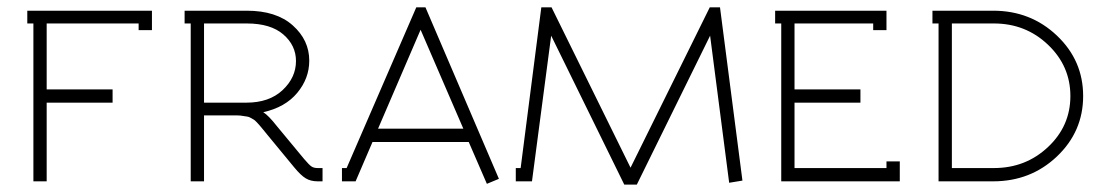

<svg xmlns="http://www.w3.org/2000/svg" viewBox="-20 -493 3001 522"><path d="M70.8 -429.2H54.2V-463.9H393.1V-411.1H356.9V-429.2H106.9V-250H286.1V-213.9H106.9V0H70.8Z M649.9 -213.9Q711.9 -213.9 748.3 -248Q784.7 -282.2 784.7 -327.1Q784.7 -369.6 750.2 -399.4Q715.8 -429.2 650.9 -429.2H534.7V-213.9ZM843.8 0Q824.7 0 811.3 -8.1Q797.9 -16.1 779.8 -38.1L706.5 -127Q703.6 -130.9 695.6 -140.4Q687.5 -149.9 686 -151.9Q684.6 -153.8 678.5 -160.2Q672.4 -166.5 670.4 -167.5Q668.5 -168.5 662.4 -172.1Q656.2 -175.8 652.3 -176Q648.4 -176.3 640.9 -177.7Q633.3 -179.2 625.5 -179.2Q617.7 -179.2 606.9 -179.2H534.7V0H498.5V-429.2H481.9V-463.9H650.9Q731.4 -463.9 776.1 -423.8Q820.8 -383.8 820.8 -328.1Q820.8 -279.8 788.1 -240.5Q755.4 -201.2 695.8 -188Q710.4 -178.7 732.9 -149.9L806.6 -61Q820.3 -44.9 826.7 -40.5Q833 -36.1 843.8 -36.1H856.9V0Z M1239.7 -143.1 1123.5 -412.1 1007.8 -143.1ZM909.7 0V-36.1H922.4L1111.8 -473.1H1136.7L1336.4 -6.8L1303.7 6.8L1254.4 -106.9H992.7L946.8 0Z M1382.3 0V-36.1H1395.5L1451.7 -473.1H1479.5L1694.3 -37.1L1909.7 -473.1H1937.5L1998.5 -2L1962.4 3.9L1910.6 -396L1711.4 8.8H1677.2L1478.5 -396L1426.3 0Z M2140.1 -429.2V-250H2319.3V-213.9H2140.1V-36.1H2390.1V-54.2H2426.3V0H2104V-429.2H2087.4V-463.9H2390.1V-411.1H2354V-429.2Z M2567.9 -36.1H2682.1Q2768.6 -36.1 2829.3 -93.3Q2890.1 -150.4 2890.1 -231.9Q2890.1 -313.5 2829.3 -371.3Q2768.6 -429.2 2682.1 -429.2H2567.9ZM2531.7 -429.2H2515.1V-463.9H2680.2Q2782.2 -463.9 2853.5 -396.2Q2924.8 -328.6 2924.8 -231.9Q2924.8 -135.3 2853.5 -67.6Q2782.2 0 2680.2 0H2531.7Z"/></svg>

Font: RawengulkPcs
Style: Regular
Weight: 400
Version: Version 0.92